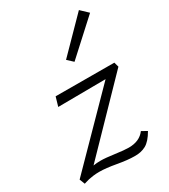

<svg xmlns="http://www.w3.org/2000/svg" viewBox="-176 -778 771 874"><g transform="rotate(-30 209.5 -341.5)"><path d="M420 -657 247 -499 218 -526 382 -693ZM402 -405 409 -380 86 -47Q104 -50 124 -50Q150 -50 196 -43.5Q242 -37 266 -37Q323 -37 351 -75L379 -59Q355 -17 329 -3Q303 11 269 10Q234 10 181 0.5Q128 -9 94 -9Q77 -9 61.5 -7Q46 -5 37.5 -3Q29 -1 20 2L10 5L-1 -23L330 -360L80 -358L94 -406Z"/></g></svg>

Font: EauTestText Semilight
Style: Italic
Weight: 300
Italic angle: -12°
Designer: Christian Thalmann (Catharsis Fonts)
Version: Version 0.001;PS 000.001;hotconv 1.0.88;makeotf.lib2.5.64775